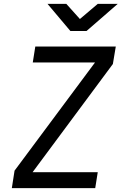

<svg xmlns="http://www.w3.org/2000/svg" viewBox="-20 -970 640 990"><path d="M41 0 55 -90 470 -648H149L162 -730H577L562 -640L148 -82H484L471 0ZM343 -810 225 -950H322L392 -872L484 -950H587L426 -810Z"/></svg>

Font: JetBrains Mono NL
Style: Italic
Weight: 400
Italic angle: -9°
Monospace: yes
Designer: Philipp Nurullin, Konstantin Bulenkov
Foundry: JetBrains
Version: Version 2.305; ttfautohint (v1.8.4.7-5d5b)